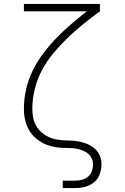

<svg xmlns="http://www.w3.org/2000/svg" viewBox="-20 -755 640 980"><path d="M300 205V167H364Q381 167 398.5 162.5Q416 158 429.5 146.5Q443 135 449 118Q455 101 455 83Q455 65 445.5 48.5Q436 32 420.5 22.5Q405 13 387.5 8Q370 3 351.5 1.5Q333 0 314.5 0Q296 0 278 -2Q260 -4 242 -8.5Q224 -13 207.5 -20.5Q191 -28 176 -39Q161 -50 148.5 -63.5Q136 -77 127 -93Q118 -109 112.5 -126.5Q107 -144 104.5 -162Q102 -180 102 -198Q102 -250 113.5 -300.5Q125 -351 148 -397Q171 -443 202 -484Q233 -525 268.5 -561.5Q304 -598 343 -631.5Q382 -665 423 -697H102V-735H490V-697Q447 -666 406 -633Q365 -600 327 -563.5Q289 -527 255 -486.5Q221 -446 196 -400Q171 -354 158 -302.5Q145 -251 145 -198Q145 -176 149.5 -153.5Q154 -131 165.5 -111.5Q177 -92 194.5 -77.5Q212 -63 232.5 -54Q253 -45 275.5 -42Q298 -39 320 -38H322Q342 -38 362 -36Q382 -34 401.5 -28.5Q421 -23 439 -13.5Q457 -4 470.5 10.5Q484 25 491 44Q498 63 498 83Q498 109 489 134Q480 159 460 175.5Q440 192 415 198.5Q390 205 364 205Z"/></svg>

Font: Iosevka Curly Slab XLtEx
Style: Regular
Weight: 200
Width: 7
Monospace: yes
Designer: Belleve Invis
Foundry: Belleve Invis
Version: Version 11.1.0; ttfautohint (v1.8.3)